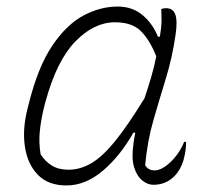

<svg xmlns="http://www.w3.org/2000/svg" viewBox="-20 -556 640 586"><path d="M339 -536Q384 -536 415 -510Q446 -484 462 -444H468Q473 -474 473 -494Q473 -514 472 -528Q478 -531 487 -531Q508 -531 515 -512Q522 -493 516 -451Q506 -381 486.5 -317.5Q467 -254 448.5 -190Q430 -126 423 -52Q432 -36 452 -36Q474 -36 501 -62Q528 -88 542 -123H548Q548 -111 546.5 -98.5Q545 -86 540 -67Q531 -37 512 -18Q486 8 448 8Q431 8 414.5 -5Q398 -18 389.5 -45Q381 -72 387 -115Q389 -132 393 -151H387Q347 -80 294 -35Q241 10 183 10Q127 10 95.5 -22.5Q64 -55 56 -108.5Q48 -162 64 -224L68 -240Q96 -352 139.5 -416.5Q183 -481 234.5 -508.5Q286 -536 339 -536ZM104 -85Q118 -63 138.5 -50.5Q159 -38 189 -38Q225 -38 259 -58Q293 -78 331.5 -125.5Q370 -173 421 -256Q431 -286 440.5 -317.5Q450 -349 457 -384Q436 -436 409 -462Q382 -488 331 -488Q267 -488 210 -429.5Q153 -371 119 -246L115 -231Q105 -191 101.5 -155.5Q98 -120 104 -85Z"/></svg>

Font: Recursive Mn Csl St Lt
Style: Italic
Weight: 300
Italic angle: -15°
Monospace: yes
Version: Version 1.079;hotconv 1.0.112;makeotfexe 2.5.65598; ttfautoh